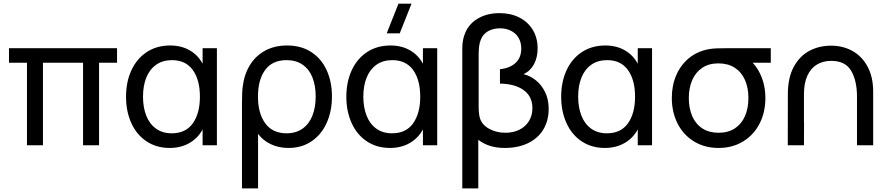

<svg xmlns="http://www.w3.org/2000/svg" viewBox="-20 -808 4937 1068"><path d="M219 0H130V-459H30V-540H631V-459H531V0H442V-459H219Z M1107 -540H1186.5V0H1107V-88Q1080.5 -39 1033 -12Q985.5 15 924.5 15Q850 15 794.8 -22Q739.5 -59 710.2 -124Q681 -189 681 -270Q681 -351.5 710.5 -416.2Q740 -481 795.8 -518Q851.5 -555 927 -555Q988 -555 1034.5 -528.5Q1081 -502 1107 -453.5ZM1092 -270.5Q1092 -363.5 1052.5 -418.5Q1013 -473.5 936.5 -473.5Q885 -473.5 848.8 -448Q812.5 -422.5 794 -376.8Q775.5 -331 775.5 -270Q775.5 -211.5 793.2 -165.5Q811 -119.5 847 -93Q883 -66.5 935.5 -66.5Q1013 -66.5 1052.5 -122Q1092 -177.5 1092 -270.5Z M1326 -235.5Q1326 -299.5 1330.5 -328.5Q1339 -395.5 1370.5 -446.5Q1402 -497.5 1454.5 -526.2Q1507 -555 1576.5 -555Q1655.5 -555 1711.8 -518.2Q1768 -481.5 1797.2 -417.2Q1826.5 -353 1826.5 -271.5Q1826.5 -189.5 1797.2 -124.5Q1768 -59.5 1713.2 -22.2Q1658.5 15 1584.5 15Q1530 15 1485.8 -6.2Q1441.5 -27.5 1415.5 -63.5V240H1326ZM1736 -271Q1736 -331.5 1718 -377Q1700 -422.5 1663.5 -448Q1627 -473.5 1574 -473.5Q1495 -473.5 1455 -419Q1415 -364.5 1415 -271Q1415 -177.5 1455.5 -122Q1496 -66.5 1574 -66.5Q1626.5 -66.5 1663 -92.5Q1699.5 -118.5 1717.8 -164.8Q1736 -211 1736 -271Z M2196.5 -787.5H2269L2203.5 -622.5H2131ZM2332.5 -540H2412V0H2332.5V-88Q2306 -39 2258.5 -12Q2211 15 2150 15Q2075.5 15 2020.2 -22Q1965 -59 1935.8 -124Q1906.5 -189 1906.5 -270Q1906.5 -351.5 1936 -416.2Q1965.5 -481 2021.2 -518Q2077 -555 2152.5 -555Q2213.5 -555 2260 -528.5Q2306.5 -502 2332.5 -453.5ZM2317.5 -270.5Q2317.5 -363.5 2278 -418.5Q2238.5 -473.5 2162 -473.5Q2110.5 -473.5 2074.2 -448Q2038 -422.5 2019.5 -376.8Q2001 -331 2001 -270Q2001 -211.5 2018.8 -165.5Q2036.5 -119.5 2072.5 -93Q2108.5 -66.5 2161 -66.5Q2238.5 -66.5 2278 -122Q2317.5 -177.5 2317.5 -270.5Z M2551.5 -540Q2551.5 -578 2562.5 -611Q2582 -670.5 2634.5 -702.8Q2687 -735 2758.5 -735Q2820.5 -735 2868.5 -710.8Q2916.5 -686.5 2943.5 -642Q2970.5 -597.5 2970.5 -539Q2970.5 -489.5 2950.8 -451.8Q2931 -414 2892.5 -395.5Q2929 -386.5 2960.8 -361.2Q2992.5 -336 3012.2 -295.5Q3032 -255 3032 -202.5Q3032 -137 3002.5 -88Q2973 -39 2917.8 -12Q2862.5 15 2787 15Q2742 15 2705 3.2Q2668 -8.5 2640.5 -30.5V240H2551.5ZM2941.5 -206.5Q2941.5 -271.5 2893.2 -306.5Q2845 -341.5 2761 -343V-423Q2815 -428.5 2847.2 -457.5Q2879.5 -486.5 2879.5 -538Q2879.5 -573 2864.2 -598.2Q2849 -623.5 2822 -637Q2795 -650.5 2760.5 -650.5Q2724.5 -650.5 2695.5 -634.8Q2666.5 -619 2654 -586Q2642.5 -557.5 2642.5 -507V-214.5Q2642.5 -172.5 2650 -149.5Q2662 -112.5 2702 -91Q2742 -69.5 2791 -69.5Q2835 -69.5 2869.2 -86.5Q2903.5 -103.5 2922.5 -134.8Q2941.5 -166 2941.5 -206.5Z M3527.5 -540H3607V0H3527.5V-88Q3501 -39 3453.5 -12Q3406 15 3345 15Q3270.5 15 3215.2 -22Q3160 -59 3130.8 -124Q3101.5 -189 3101.5 -270Q3101.5 -351.5 3131 -416.2Q3160.5 -481 3216.2 -518Q3272 -555 3347.5 -555Q3408.5 -555 3455 -528.5Q3501.5 -502 3527.5 -453.5ZM3512.5 -270.5Q3512.5 -363.5 3473 -418.5Q3433.5 -473.5 3357 -473.5Q3305.5 -473.5 3269.2 -448Q3233 -422.5 3214.5 -376.8Q3196 -331 3196 -270Q3196 -211.5 3213.8 -165.5Q3231.5 -119.5 3267.5 -93Q3303.5 -66.5 3356 -66.5Q3433.5 -66.5 3473 -122Q3512.5 -177.5 3512.5 -270.5Z M4267.5 -540V-459H4167Q4200 -423.5 4218.8 -372.8Q4237.5 -322 4237.5 -263Q4237.5 -183.5 4205 -120.2Q4172.5 -57 4113.2 -21Q4054 15 3977 15Q3900 15 3840.8 -21Q3781.5 -57 3749.2 -120.5Q3717 -184 3717 -263Q3717 -333 3741.8 -390Q3766.5 -447 3812.2 -484.5Q3858 -522 3920 -534Q3940.5 -538 3966.5 -539Q3992.5 -540 4037 -540ZM4143 -263Q4143 -320 4123.8 -363.5Q4104.5 -407 4067 -431.2Q4029.5 -455.5 3976 -455.5Q3922.5 -455.5 3885.5 -430.2Q3848.5 -405 3830 -361.5Q3811.5 -318 3811.5 -263Q3811.5 -205 3830.8 -161.2Q3850 -117.5 3887.2 -93.5Q3924.5 -69.5 3977 -69.5Q4030.5 -69.5 4067.8 -94Q4105 -118.5 4124 -162.2Q4143 -206 4143 -263Z M4837 -298.5V0H4747V-270.5Q4747 -358.5 4714.8 -414Q4682.5 -469.5 4604 -469.5Q4558.5 -469.5 4524.2 -449Q4490 -428.5 4471 -387Q4452 -345.5 4452 -284.5V-133.5L4452.5 -115.5L4452 0H4362L4362.5 -284.5Q4362.5 -376.5 4395.8 -437Q4429 -497.5 4483.2 -525.8Q4537.5 -554 4602.5 -554Q4669.5 -554 4722.8 -524Q4776 -494 4806.5 -436.2Q4837 -378.5 4837 -298.5Z"/></svg>

Font: CCSD_manrope Medium
Style: Regular
Weight: 500
Designer: Mikhail Sharanda
Foundry: Mikhail Sharanda
Version: Version 4.503